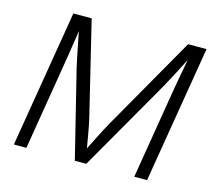

<svg xmlns="http://www.w3.org/2000/svg" viewBox="-103 -856 1102 984"><g transform="rotate(15 447.5 -364.0)"><path d="M48.8 0 169.4 -727.5H266.6L387.7 -227.5Q391.6 -210.9 395.8 -189Q399.9 -167 404.3 -142.6Q408.7 -118.2 412.6 -94.5Q416.5 -70.8 419.9 -50.3L402.3 -50.8Q412.6 -72.3 424.8 -96.2Q437 -120.1 449.2 -144.5Q461.4 -168.9 472.7 -190.4Q483.9 -211.9 493.2 -228L778.3 -727.5H876L755.4 0H687.5L763.7 -462.4Q767.6 -485.4 772.2 -512Q776.9 -538.6 782 -566.4Q787.1 -594.2 792.2 -621.8Q797.4 -649.4 801.8 -674.3L809.6 -673.8Q794.9 -644 779.5 -614Q764.2 -584 749.5 -556.2Q734.9 -528.3 721.7 -504.4Q708.5 -480.5 698.2 -462.4L432.6 0H372.1L257.8 -462.4Q252.4 -486.3 245.4 -520Q238.3 -553.7 230.7 -593.5Q223.1 -633.3 214.8 -674.3L223.6 -673.8Q220.2 -647.9 216.1 -619.9Q211.9 -591.8 207.5 -564Q203.1 -536.1 199.2 -510.3Q195.3 -484.4 191.4 -462.4L115.2 0Z"/></g></svg>

Font: Inter 16pt Light
Style: Italic
Weight: 300
Italic angle: -9.3988°
Version: Version 4.001;git-66647c0bb